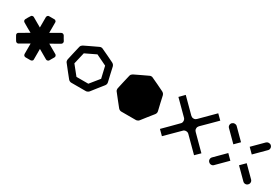

<svg xmlns="http://www.w3.org/2000/svg" viewBox="43 -1252 2717 1863"><g transform="rotate(30 1401.5 -320.0)"><path d="M384.8 -320.3Q410.2 -305.7 435.5 -291Q460.9 -276.4 486.3 -261.7Q490.2 -259.8 493.2 -255.9Q496.1 -252 497.1 -247.1Q498 -244.1 498 -241.2Q498 -239.3 498 -238.3Q497.1 -233.4 495.1 -229.5Q487.3 -216.8 480.5 -205.1Q473.6 -193.4 466.8 -180.7Q463.9 -176.8 460.9 -173.8Q457 -170.9 452.1 -169.9Q447.3 -168 442.4 -168.9Q438.5 -168.9 433.6 -171.9Q400.4 -191.4 332 -230.5Q332 -201.2 332 -171.9Q332 -142.6 332 -113.3Q332 -108.4 331.1 -104.5Q329.1 -100.6 325.2 -96.7Q321.3 -92.8 317.4 -91.8Q313.5 -89.8 307.6 -89.8Q293.9 -89.8 280.3 -89.8Q265.6 -89.8 252 -89.8Q251 -89.8 251 -89.8Q246.1 -89.8 242.2 -91.8Q238.3 -92.8 234.4 -96.7Q231.4 -100.6 229.5 -104.5Q227.5 -108.4 227.5 -114.3Q227.5 -152.3 227.5 -230.5Q202.1 -215.8 176.8 -201.2Q151.4 -186.5 126 -171.9Q122.1 -168.9 117.2 -168.9Q112.3 -168 107.4 -169.9Q103.5 -170.9 99.6 -173.8Q95.7 -176.8 93.8 -180.7Q85.9 -193.4 79.1 -205.1Q72.3 -216.8 65.4 -229.5Q62.5 -233.4 62.5 -238.3Q61.5 -239.3 61.5 -241.2Q61.5 -244.1 62.5 -247.1Q63.5 -252 66.4 -255.9Q69.3 -259.8 74.2 -261.7Q107.4 -281.2 174.8 -320.3Q149.4 -335 124 -348.6Q99.6 -363.3 74.2 -377.9Q69.3 -380.9 66.4 -384.8Q64.5 -387.7 62.5 -392.6Q61.5 -397.5 62.5 -402.3Q62.5 -406.2 65.4 -411.1Q72.3 -422.9 79.1 -435.5Q85.9 -447.3 93.8 -459Q95.7 -463.9 99.6 -466.8Q103.5 -468.8 107.4 -470.7Q112.3 -471.7 117.2 -471.7Q122.1 -470.7 126 -468.8Q160.2 -449.2 227.5 -410.2Q227.5 -439.5 227.5 -467.8Q227.5 -497.1 227.5 -526.4Q227.5 -531.2 229.5 -535.2Q231.4 -540 234.4 -543Q238.3 -546.9 242.2 -548.8Q247.1 -549.8 252 -549.8Q265.6 -549.8 280.3 -549.8Q293.9 -549.8 307.6 -549.8Q313.5 -549.8 317.4 -548.8Q321.3 -546.9 325.2 -543Q329.1 -540 331.1 -535.2Q332 -531.2 332 -526.4Q332 -487.3 332 -410.2Q357.4 -424.8 382.8 -439.5Q408.2 -454.1 433.6 -468.8Q438.5 -470.7 442.4 -471.7Q447.3 -471.7 452.1 -470.7Q457 -468.8 460.9 -465.8Q463.9 -463.9 466.8 -459Q473.6 -447.3 480.5 -434.6Q487.3 -422.9 495.1 -411.1Q497.1 -406.2 498 -402.3Q498 -397.5 497.1 -392.6Q496.1 -387.7 493.2 -383.8Q490.2 -380.9 486.3 -377.9Q460.9 -363.3 435.5 -348.6Q410.2 -335 384.8 -320.3Z M1065.4 -279.3Q1066.4 -274.4 1066.4 -269.5Q1066.4 -264.6 1065.4 -259.8Q1063.5 -254.9 1061.5 -250Q1059.6 -246.1 1056.6 -242.2Q1031.2 -210 1005.9 -178.7Q981.4 -147.5 956.1 -115.2Q952.1 -111.3 949.2 -108.4Q945.3 -105.5 940.4 -103.5Q935.5 -101.6 930.7 -99.6Q926.8 -98.6 920.9 -98.6Q880.9 -98.6 840.8 -98.6Q799.8 -98.6 759.8 -98.6Q754.9 -98.6 750 -99.6Q745.1 -101.6 740.2 -103.5Q736.3 -105.5 732.4 -108.4Q728.5 -111.3 725.6 -115.2Q700.2 -147.5 674.8 -178.7Q649.4 -210 625 -242.2Q621.1 -246.1 619.1 -250Q617.2 -254.9 616.2 -259.8Q615.2 -264.6 615.2 -269.5Q615.2 -274.4 616.2 -279.3Q625 -318.4 633.8 -357.4Q643.6 -397.5 652.3 -436.5Q653.3 -441.4 655.3 -446.3Q657.2 -450.2 660.2 -454.1Q664.1 -458 668 -460.9Q670.9 -463.9 675.8 -466.8Q711.9 -484.4 749 -502Q785.2 -518.6 821.3 -536.1Q826.2 -539.1 831.1 -540Q835 -541 840.8 -541Q845.7 -541 850.6 -540Q855.5 -539.1 859.4 -536.1Q896.5 -518.6 932.6 -502Q968.8 -484.4 1004.9 -466.8Q1009.8 -463.9 1013.7 -460.9Q1017.6 -458 1020.5 -454.1Q1023.4 -450.2 1025.4 -446.3Q1028.3 -441.4 1029.3 -436.5Q1038.1 -397.5 1046.9 -357.4Q1055.7 -318.4 1065.4 -279.3ZM907.2 -172.9Q935.5 -207 991.2 -276.4Q981.4 -320.3 960.9 -406.2Q920.9 -425.8 841.8 -463.9Q801.8 -444.3 721.7 -406.2Q710.9 -363.3 691.4 -276.4Q718.8 -242.2 774.4 -172.9Q807.6 -172.9 840.8 -172.9Q874 -172.9 907.2 -172.9Z M1626 -279.3Q1627 -274.4 1627 -269.5Q1627 -264.6 1626 -259.8Q1624 -254.9 1622.1 -250Q1620.1 -246.1 1617.2 -242.2Q1591.8 -210 1566.4 -178.7Q1542 -147.5 1516.6 -115.2Q1512.7 -111.3 1509.8 -108.4Q1505.9 -105.5 1501 -103.5Q1496.1 -101.6 1491.2 -99.6Q1487.3 -98.6 1481.4 -98.6Q1441.4 -98.6 1401.4 -98.6Q1360.4 -98.6 1320.3 -98.6Q1315.4 -98.6 1310.5 -99.6Q1305.7 -101.6 1300.8 -103.5Q1296.9 -105.5 1293 -108.4Q1289.1 -111.3 1286.1 -115.2Q1260.7 -147.5 1235.4 -178.7Q1210 -210 1185.5 -242.2Q1181.6 -246.1 1179.7 -250Q1177.7 -254.9 1176.8 -259.8Q1175.8 -264.6 1175.8 -269.5Q1175.8 -274.4 1176.8 -279.3Q1185.5 -318.4 1194.3 -357.4Q1204.1 -397.5 1212.9 -436.5Q1213.9 -441.4 1215.8 -446.3Q1217.8 -450.2 1220.7 -454.1Q1224.6 -458 1228.5 -460.9Q1231.4 -463.9 1236.3 -466.8Q1272.5 -484.4 1309.6 -502Q1345.7 -518.6 1381.8 -536.1Q1386.7 -539.1 1391.6 -540Q1395.5 -541 1401.4 -541Q1406.2 -541 1411.1 -540Q1416 -539.1 1419.9 -536.1Q1457 -518.6 1493.2 -502Q1529.3 -484.4 1565.4 -466.8Q1570.3 -463.9 1574.2 -460.9Q1578.1 -458 1581.1 -454.1Q1584 -450.2 1585.9 -446.3Q1588.9 -441.4 1589.8 -436.5Q1598.6 -397.5 1607.4 -357.4Q1616.2 -318.4 1626 -279.3Z M1876 -351.6Q1827.1 -400.4 1728.5 -499Q1746.1 -516.6 1780.3 -551.8Q1817.4 -514.6 1854.5 -477.5Q1891.6 -440.4 1928.7 -403.3Q1935.5 -397.5 1943.4 -393.6Q1951.2 -390.6 1960 -390.6Q1969.7 -390.6 1977.5 -393.6Q1985.4 -397.5 1991.2 -403.3Q2042 -454.1 2142.6 -554.7Q2160.2 -538.1 2195.3 -502.9Q2157.2 -464.8 2119.1 -426.8Q2081.1 -388.7 2043 -351.6Q2037.1 -344.7 2033.2 -336.9Q2030.3 -329.1 2030.3 -320.3Q2030.3 -310.5 2033.2 -302.7Q2037.1 -294.9 2043 -289.1Q2093.8 -238.3 2195.3 -136.7Q2177.7 -120.1 2142.6 -85Q2104.5 -123 2066.4 -161.1Q2029.3 -198.2 1991.2 -236.3Q1984.4 -243.2 1976.6 -246.1Q1968.8 -249 1960 -249Q1950.2 -249 1942.4 -246.1Q1934.6 -243.2 1928.7 -236.3Q1878.9 -187.5 1780.3 -88.9Q1763.7 -106.4 1728.5 -140.6Q1765.6 -177.7 1802.7 -214.8Q1838.9 -252 1876 -289.1Q1882.8 -294.9 1885.7 -302.7Q1888.7 -310.5 1888.7 -320.3Q1888.7 -329.1 1885.7 -336.9Q1882.8 -344.7 1876 -351.6Z M2304.7 -482.4Q2293 -493.2 2293 -509.8Q2293 -525.4 2304.7 -537.1Q2316.4 -547.9 2332 -547.9Q2348.6 -547.9 2359.4 -537.1Q2388.7 -507.8 2417 -479.5Q2446.3 -450.2 2474.6 -421.9Q2457 -403.3 2419.9 -367.2Q2391.6 -395.5 2362.3 -424.8Q2334 -453.1 2304.7 -482.4ZM2684.6 -541Q2696.3 -551.8 2711.9 -551.8Q2728.5 -551.8 2739.3 -541Q2751 -529.3 2751 -513.7Q2751 -497.1 2739.3 -486.3Q2710.9 -457 2681.6 -428.7Q2653.3 -399.4 2624 -371.1Q2606.4 -388.7 2569.3 -425.8Q2598.6 -454.1 2627 -483.4Q2656.2 -511.7 2684.6 -541ZM2739.3 -158.2Q2751 -146.5 2751 -130.9Q2751 -114.3 2739.3 -103.5Q2728.5 -91.8 2711.9 -91.8Q2696.3 -91.8 2684.6 -103.5Q2656.2 -131.8 2627 -161.1Q2598.6 -189.5 2569.3 -218.8Q2587.9 -236.3 2624 -273.4Q2653.3 -244.1 2681.6 -215.8Q2710.9 -186.5 2739.3 -158.2ZM2359.4 -99.6Q2348.6 -87.9 2332 -87.9Q2316.4 -87.9 2304.7 -99.6Q2293 -110.4 2293 -127Q2293 -142.6 2304.7 -154.3Q2334 -182.6 2362.3 -211.9Q2391.6 -240.2 2419.9 -269.5Q2438.5 -251 2474.6 -214.8Q2446.3 -185.5 2417 -157.2Q2388.7 -127.9 2359.4 -99.6Z"/></g></svg>

Font: Passbolt
Style: Regular
Weight: 400
Version: Version 1.0